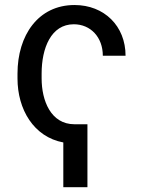

<svg xmlns="http://www.w3.org/2000/svg" viewBox="-20 -573 580 780"><path d="M335.2 -68.2H282.7C186.1 -68.2 149.1 -164.8 149.1 -254.3V-274.1C149.1 -377.8 187.5 -474.4 279.8 -474.4C348 -474.4 397.7 -421.9 397.7 -346.6H490.1C490.1 -467.3 403.4 -552.6 282.7 -552.6C134.9 -552.6 51.1 -429 51.1 -274.1V-254.3C51.1 -128.6 116.8 -16.7 237.2 5.7V187.5H335.2Z"/></svg>

Font: Karasuma Gothic
Style: Regular
Weight: 400
Designer: Rasmus Andersson, Ryoko Nishizuka
Foundry: Genbu
Version: Version 1.00